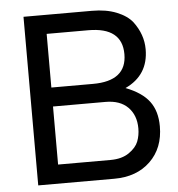

<svg xmlns="http://www.w3.org/2000/svg" viewBox="-52 -778 768 827"><g transform="rotate(-5 332.0 -364.5)"><path d="M400 -82Q449 -82 480 -103.5Q511 -125 521 -151Q531 -177 531 -207Q531 -264 497 -298.5Q463 -333 400 -333H173V-82ZM353 -647H173V-415H353Q499 -415 499 -531Q499 -647 353 -647ZM624 -208Q624 -114 565 -57Q506 0 409 0H80V-729H376Q437 -729 482 -711Q527 -693 550 -664Q592 -608 592 -544Q592 -432 491 -385Q561 -358 592.5 -316Q624 -274 624 -208Z"/></g></svg>

Font: Autonym
Style: Regular
Weight: 500
Version: Version 1.0.20131126